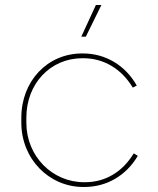

<svg xmlns="http://www.w3.org/2000/svg" viewBox="-20 -739 628 765"><path d="M322 -593 384 -719H362L304 -593ZM312 6H316C406 6 483 -40 529 -118L513 -128C468 -54 400 -13 319 -13H315C188 -13 85 -117 85 -250V-270C85 -406 181 -507 308 -507H312C393 -507 464 -465 509 -390L525 -398C480 -478 401 -526 311 -526H307C169 -526 65 -416 65 -270V-250C65 -106 175 6 312 6Z"/></svg>

Font: Fixel Display Thin
Style: Regular
Weight: 100
Designer: AlfaBravo + MacPaw
Foundry: Kyrylo Tkachov, Marchela Mozhyna, Serhii Makarenko, Maria Weinstein, Zakhar Kryvoshyya
Version: Version 1.211